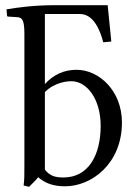

<svg xmlns="http://www.w3.org/2000/svg" viewBox="-20 -708 531 740"><path d="M194 -688C113 -688 53 -680 5 -672L7 -649C7 -645 9 -644 12 -644L44 -642C64 -641 74 -635 74 -578V-71C74 -32 74 -16 71 7L92 12C101 2 118 -12 127 -25C156 0 188 10 231 10C333 10 450 -77 450 -236C450 -358 362 -439 275 -439C227 -439 187 -421 153 -384V-654H288C341 -654 366 -591 378 -545L409 -548L395 -688ZM153 -54V-353C192 -393 244 -395 255 -395C316 -395 368 -325 368 -223C368 -109 320 -24 225 -24C194 -24 173 -29 153 -54Z"/></svg>

Font: Libertinus Math
Style: Regular
Weight: 400
Designer: Philipp H. Poll, Khaled Hosny
Foundry: Caleb Maclennan
Version: Version 7.050;RELEASE